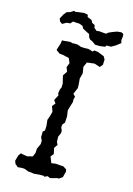

<svg xmlns="http://www.w3.org/2000/svg" viewBox="-158 -890 661 955"><g transform="rotate(20 172.0 -412.5)"><path d="M122 5 109 1 101 -1H89L76 1L66 3L58 -3L50 -8L43 -23L46 -40L49 -54L57 -67L76 -65L92 -64L106 -69L118 -73L125 -95L124 -116L134 -144L133 -162L124 -177L122 -206L131 -215L130 -238L124 -269L130 -292L134 -315L122 -341L134 -359L122 -373L134 -402L129 -412L131 -434L135 -443L134 -464L121 -503L134 -527L124 -548L131 -571L119 -594L108 -596L98 -597L86 -599H68L55 -607L48 -611L51 -626L54 -639L56 -647L57 -665L71 -667L85 -670L99 -672L114 -669L115 -671L138 -672L156 -667H163L179 -668L194 -670L206 -668L219 -665L226 -673L247 -672L252 -670L266 -666L279 -662L289 -647V-637L290 -621L279 -605L262 -609L249 -612L211 -604L202 -578L210 -546L205 -517L211 -482L212 -468L201 -435L214 -424L211 -409L213 -396L209 -377L203 -349L210 -318L211 -286L202 -273L201 -259L210 -241V-229L203 -209L206 -182L214 -169L203 -149L212 -120L201 -103L216 -73L238 -78H262L277 -79L296 -69L299 -57L296 -41L294 -28L278 -14L268 -13L250 -6L235 -1L221 -6L207 2L201 -1L180 1L163 4L152 6L139 5ZM179 -725 173 -741 157 -747 136 -756 128 -768 109 -773 92 -772H77L66 -758L50 -756L29 -742L16 -750L9 -764L20 -789L31 -805L47 -811L64 -824L70 -821L86 -825L114 -831L134 -829L137 -818L160 -811L169 -798L184 -792L187 -779L203 -768L214 -771H251L262 -781L273 -787L285 -793L300 -800L321 -804L333 -799L335 -786L334 -768L339 -753L328 -743L315 -731L311 -729L297 -719L274 -717L270 -709L245 -703L219 -701L199 -713L188 -716Z"/></g></svg>

Font: Winky Rough Light
Style: Regular
Weight: 300
Designer: Simon Atzbach
Foundry: typofactur
Version: Version 1.206; ttfautohint (v1.8.4.7-5d5b)